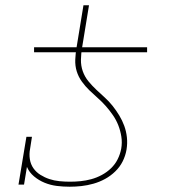

<svg xmlns="http://www.w3.org/2000/svg" viewBox="-20 -699 640 727"><path d="M109 -501V-520H270L296 -679H317L291 -520H537V-501ZM244 8Q219 8 195 5Q171 2 149 -7Q127 -16 109 -31Q91 -46 82 -67L71 0H50L80 -181H101L94 -136Q90 -116 93 -96.5Q96 -77 106.5 -62Q117 -47 133 -37Q149 -27 167 -21Q185 -15 205 -13Q225 -11 245 -11Q265 -11 285 -13Q305 -15 325.5 -20.5Q346 -26 365.5 -36.5Q385 -47 400.5 -62Q416 -77 425.5 -96Q435 -115 439 -136Q443 -159 439.5 -181.5Q436 -204 428 -224.5Q420 -245 407.5 -263Q395 -281 381 -297Q367 -313 350.5 -327.5Q334 -342 318.5 -357Q303 -372 290 -390Q277 -408 270.5 -429Q264 -450 265 -473.5Q266 -497 270 -520H291Q287 -497 286.5 -473.5Q286 -450 293.5 -429Q301 -408 315 -391Q329 -374 345 -359Q361 -344 377 -329.5Q393 -315 406.5 -298Q420 -281 431.5 -262Q443 -243 450.5 -222.5Q458 -202 460.5 -179Q463 -156 459 -132Q455 -109 444.5 -88Q434 -67 416.5 -50Q399 -33 378 -21.5Q357 -10 334 -3.5Q311 3 288.5 5.5Q266 8 244 8Z"/></svg>

Font: Iosevka Etoile Thin Oblique
Style: Regular
Weight: 100
Italic angle: -9°
Designer: Belleve Invis
Foundry: Belleve Invis
Version: Version 15.5.2; ttfautohint (v1.8.4)